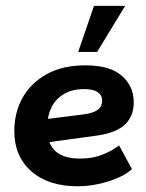

<svg xmlns="http://www.w3.org/2000/svg" viewBox="-20 -639 508 670"><path d="M251.3 11Q148.7 11 89.3 -41.3Q29.9 -93.5 29.9 -181.6Q29.9 -245.6 58.5 -297.5Q87.2 -349.3 142.9 -380.2Q198.7 -411 277.9 -411Q364 -411 405.4 -374.4Q446.7 -337.8 446.7 -282.5Q446.7 -233.5 416.3 -204.6Q385.8 -175.6 319.7 -166.1L95.4 -135.3V-217.7L268.3 -239.4Q304.3 -243.6 320.3 -255.4Q336.4 -267.3 336.4 -288.2Q336.4 -306.9 320.8 -317.5Q305.3 -328.1 273.4 -328.1Q231.9 -328.1 203.3 -311Q174.6 -294 160.3 -265.9Q146 -237.9 146 -203.8V-182.3Q146 -137.2 173.8 -111.4Q201.6 -85.6 260.5 -85.6Q302.4 -85.6 337.1 -99.2Q371.8 -112.8 395.6 -131.5L440.5 -48.7Q421.2 -31.2 390.3 -18Q359.4 -4.7 323.4 3.1Q287.4 11 251.3 11ZM252.8 -457.8 308 -618.6H416.8L318.9 -457.8Z"/></svg>

Font: Rokkitt SemiBold
Style: Italic
Weight: 600
Italic angle: -9°
Designer: Vernon Adams
Foundry: Vernon Adams
Version: Version 3.103